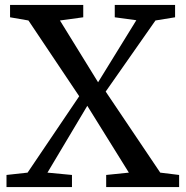

<svg xmlns="http://www.w3.org/2000/svg" viewBox="-20 -763 757 783"><path d="M92.5 -59 303 -370.5 96 -679.5 21 -692.5V-743H319.5V-692.5L224.5 -679.5L380 -427.5L536 -680.5L448 -692.5V-743H694V-692.5L614 -679.5L411 -389.5L633.5 -59L710.5 -49.5V0H413V-49.5L505.5 -59L336 -331.5L173.5 -59L273.5 -49.5V0H6.5V-49.5Z"/></svg>

Font: Merriweather Light 18pt
Style: Regular
Weight: 400
Version: Version 2.100